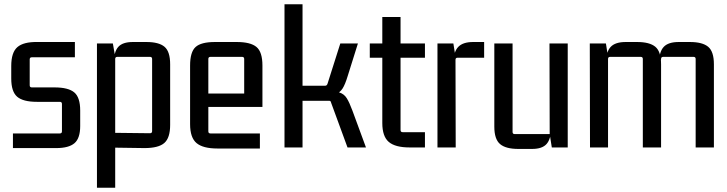

<svg xmlns="http://www.w3.org/2000/svg" viewBox="-20 -695 3429 905"><path d="M245 3H41V-66H262Q272 -66 272 -76V-205Q272 -215 262 -215H154Q89 -215 61 -239Q33 -263 33 -325V-384Q33 -448 62 -473Q91 -498 156 -497H333V-425H130Q120 -425 120 -415V-293Q120 -283 130 -283H237Q302 -283 330 -259.5Q358 -236 358 -174V-101Q358 -43 331 -20Q304 3 245 3Z M523 190H437V-490H512L523 -427L517 -402Q517 -451 537.5 -474Q558 -497 606 -497H670Q729 -497 755.5 -474.5Q782 -452 782 -392V-106Q782 -45 754.5 -21Q727 3 661 3L523 1ZM523 -417V-58L513 -69L687 -67Q697 -67 697 -77V-417Q697 -427 687 -427H533Q523 -427 523 -417Z M1205 5H1005Q937 5 906.5 -20.5Q876 -46 876 -110V-386Q876 -450 902 -473.5Q928 -497 993 -497H1096Q1161 -497 1189 -473.5Q1217 -450 1217 -386V-191H951V-254H1131V-417Q1131 -427 1121 -427H972Q962 -427 962 -417V-76Q962 -66 972 -66H1205Z M1406 0H1321V-675H1406ZM1496 -244H1379V-291H1513Q1521 -291 1524 -301L1584 -490H1667L1619 -337Q1607 -297 1594.5 -277.5Q1582 -258 1560.5 -251Q1539 -244 1496 -244ZM1531 -220H1379V-266H1516Q1558 -266 1580 -259Q1602 -252 1614.5 -232Q1627 -212 1641 -174L1705 0H1618L1541 -210Q1540 -215 1538 -217.5Q1536 -220 1531 -220Z M1983 -490V-423H1858L1868 -433V-82Q1868 -72 1878 -72H1983V0H1911Q1843 0 1812.5 -26Q1782 -52 1782 -115V-433L1792 -423H1723V-490H1792L1782 -480V-615H1868V-480L1858 -490Z M2210 -497H2262V-423H2137Q2127 -423 2127 -413L2128 0H2042V-490H2117L2127 -427L2118 -402Q2118 -451 2140 -474Q2162 -497 2210 -497Z M2488 7H2423Q2364 7 2337 -16Q2310 -39 2310 -98V-490H2396V-73Q2396 -63 2406 -63H2571L2570 -490H2656V0H2581L2571 -63L2577 -88Q2577 -40 2556.5 -16.5Q2536 7 2488 7Z M2929 -497H2983Q3042 -497 3069 -474.5Q3096 -452 3096 -392V0H3010V-417Q3010 -427 3000 -427H2856Q2846 -427 2846 -417V0H2761L2760 -490H2836L2846 -427L2837 -402Q2837 -451 2858.5 -474Q2880 -497 2929 -497ZM3179 -497H3232Q3291 -497 3318 -474.5Q3345 -452 3345 -392V0H3259V-417Q3259 -427 3249 -427H3106Q3096 -427 3096 -417L3093 -391L3087 -402Q3087 -451 3108.5 -474Q3130 -497 3179 -497Z"/></svg>

Font: Gemunu Libre ExtraLight Medium
Style: Regular
Weight: 500
Version: Version 1.100